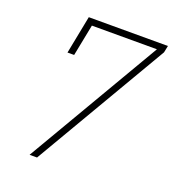

<svg xmlns="http://www.w3.org/2000/svg" viewBox="-128 -797 810 896"><g transform="rotate(20 276.5 -349.0)"><path d="M120 0 510 -666H187L156 -509H123L160 -698H553L546 -664L157 0Z"/></g></svg>

Font: IBM Plex Sans Cond ExtLt
Style: Italic
Weight: 200
Width: 3
Italic angle: -11°
Designer: Mike Abbink, Paul van der Laan, Pieter van Rosmalen
Foundry: Bold Monday
Version: Version 1.3